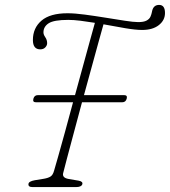

<svg xmlns="http://www.w3.org/2000/svg" viewBox="-20 -762 692 782"><path d="M237 -56Q233 -37.5 260 -33L301 -26Q319 -22.5 315 -11Q311 0 289 0H113Q94 0 96 -13Q97 -23.5 122 -28L159 -34Q176.5 -37 186 -43.2Q195.5 -49.5 200 -66Q205 -83 217 -125Q229 -167 244.8 -224.8Q260.5 -282.5 277.5 -345.5H126Q112 -345.5 116 -360Q120 -374.5 134 -374.5H285.5Q302 -433.5 317.2 -490Q332.5 -546.5 345.5 -593.2Q358.5 -640 366.5 -669Q336 -674 308 -677.5Q280 -681 258 -681Q199.5 -681 178.2 -667.2Q157 -653.5 157 -630Q157 -621 164.5 -610.2Q172 -599.5 172 -586Q172 -577 164.5 -569Q157 -561 144 -561Q114 -561 114 -599Q114 -648 149 -678Q184 -708 255 -708Q284.5 -708 325.8 -702.5Q367 -697 410 -690Q453 -683 488.8 -677.5Q524.5 -672 543 -672Q565 -672 576.5 -678Q588 -684 592.5 -693.5Q596.5 -702.5 597.8 -709Q599 -715.5 600 -719Q606 -742 628 -742Q652 -742 652 -709Q652 -679.5 627 -659.8Q602 -640 559 -640Q532 -640 489.8 -647.2Q447.5 -654.5 401.5 -663Q393.5 -635 381 -589.5Q368.5 -544 353.2 -488.2Q338 -432.5 322 -374.5H486Q500 -374.5 496 -360Q492 -345.5 478 -345.5H314Q296.5 -279.5 280.2 -219.5Q264 -159.5 252.5 -115.8Q241 -72 237 -56Z"/></svg>

Font: Fraunces 9pt S100 Thin
Style: Italic
Weight: 100
Italic angle: -16°
Version: Version 1.000; ttfautohint (v1.8.3)